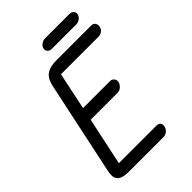

<svg xmlns="http://www.w3.org/2000/svg" viewBox="-246 -962 1069 1069"><g transform="rotate(-45 288.5 -427.5)"><path d="M300 -787Q284 -787 275 -797Q266 -807 269 -822Q272 -835 285.5 -845Q299 -855 315 -855H507Q523 -855 532 -845Q541 -835 538 -822Q535 -807 521.5 -797Q508 -787 492 -787ZM392 0Q409 0 422 -11Q435 -22 438 -38Q442 -55 433.5 -64Q425 -73 408 -73H114L174 -355H386Q402 -355 415 -366.5Q428 -378 432 -393Q435 -408 426.5 -419.5Q418 -431 402 -431H190L236 -651H530Q547 -651 559.5 -660Q572 -669 576 -686Q579 -702 571 -713Q563 -724 546 -724H277Q244 -724 222.5 -717.5Q201 -711 188 -699Q175 -687 168 -670.5Q161 -654 157 -635L41 -89Q37 -69 37 -53Q37 -37 45 -25Q53 -13 71.5 -6.5Q90 0 123 0Z"/></g></svg>

Font: VDS Compensated
Style: Light Italic
Weight: 300
Italic angle: -12°
Designer: artmaker
Foundry: artmaker
Version: Version 1.000 2012 initial release